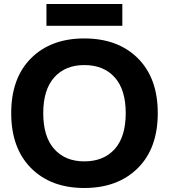

<svg xmlns="http://www.w3.org/2000/svg" viewBox="-20 -930 844 959"><path d="M401 -738Q569 -738 668.5 -639Q768 -540 768 -365Q768 -189 668 -90Q568 9 401 9Q234 9 135 -90.5Q36 -190 36 -365Q36 -540 135 -639Q234 -738 401 -738ZM401 -124Q498 -124 553 -185.5Q608 -247 608 -365Q608 -482 553 -543.5Q498 -605 401 -605Q306 -605 251 -543.5Q196 -482 196 -365Q196 -247 251 -185.5Q306 -124 401 -124ZM212 -801V-910H591V-801Z"/></svg>

Font: Mona Sans
Style: Bold
Weight: 700
Designer: Deni Anggara
Foundry: GitHub
Version: Version 2.000;Glyphs 3.2.3 (3260)